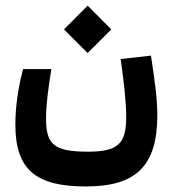

<svg xmlns="http://www.w3.org/2000/svg" viewBox="-20 -488 626 690"><path d="M289.1 182.1C469.2 182.1 545.4 107.9 545.4 -74.2C545.4 -136.7 534.7 -206.5 522.5 -288.1L413.6 -275.9C424.8 -197.3 433.6 -121.1 433.6 -66.4C433.6 27.8 404.3 57.1 296.9 57.1C171.4 57.1 145.5 29.8 145.5 -63C145.5 -112.3 153.8 -173.8 164.6 -239.7H63C44.4 -171.4 35.2 -99.6 35.2 -40.5C35.2 123.5 110.8 182.1 289.1 182.1ZM294.9 -297.4 379.9 -382.3 294.9 -467.8 210 -382.3Z"/></svg>

Font: Cascadia Mono SemiBold
Style: Regular
Weight: 600
Monospace: yes
Designer: Aaron Bell
Foundry: Saja Typeworks
Version: Version 2404.023